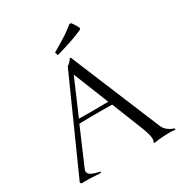

<svg xmlns="http://www.w3.org/2000/svg" viewBox="-207 -1047 1128 1201"><g transform="rotate(-30 357.0 -446.5)"><path d="M328.1 -676.8Q344.7 -687 366.2 -715.8H371.1L640.1 -67.9Q658.2 -24.4 713.9 -6.8V2Q682.1 -1.5 637.7 0.7Q593.3 2.9 559.1 8.8L555.2 3.9Q564.9 -8.8 559.8 -38.6Q554.7 -68.4 529.8 -128.9L449.2 -331.1Q305.7 -333.5 211.9 -330.1L99.1 -67.9Q88.9 -45.4 106.7 -30.3Q124.5 -15.1 176.8 -4.9L174.8 3.9Q89.8 -2.4 36.1 0Q33.2 -2.9 29.8 -9.8ZM225.1 -358.9Q295.9 -356.9 437 -358.9L335 -613.8ZM481 -900.9Q492.2 -887.2 500.5 -873.3Q508.8 -859.4 514.2 -846.2L508.3 -836.9Q458 -814.9 408.9 -799.1Q359.9 -783.2 310.1 -769L302.2 -791Q343.8 -815.9 386 -841.6Q428.2 -867.2 470.2 -901.9Z"/></g></svg>

Font: Junge
Style: Regular
Weight: 400
Designer: Alexei Vanyashin
Foundry: Cyreal (www.cyreal.org)
Version: Version 1.002